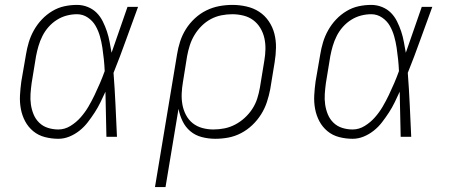

<svg xmlns="http://www.w3.org/2000/svg" viewBox="-20 -558 1840 783"><path d="M218 8Q190 8 163 1Q136 -6 115.5 -23Q95 -40 82.5 -63.5Q70 -87 65 -114Q60 -141 61.5 -169Q63 -197 67 -226L86 -336Q90 -361 97.5 -386Q105 -411 118.5 -435Q132 -459 151 -479Q170 -499 193.5 -513Q217 -527 242.5 -532.5Q268 -538 294 -538Q317 -538 338 -529.5Q359 -521 374 -506Q389 -491 399 -471Q409 -451 416 -430Q423 -409 427 -387Q431 -365 435 -343Q451 -390 467.5 -436.5Q484 -483 500 -530H543Q518 -463 494 -395.5Q470 -328 443 -261Q448 -196 451 -130.5Q454 -65 457 0H414Q413 -46 412 -92Q411 -138 410 -184Q400 -162 389.5 -140.5Q379 -119 366 -99Q353 -79 338 -59.5Q323 -40 304 -25Q285 -10 263 -1Q241 8 218 8ZM218 -30Q244 -30 267.5 -44.5Q291 -59 309 -79.5Q327 -100 340.5 -123Q354 -146 365.5 -170Q377 -194 387.5 -218.5Q398 -243 407 -268Q406 -292 403.5 -316Q401 -340 397.5 -363.5Q394 -387 387.5 -410Q381 -433 369.5 -453Q358 -473 338 -486.5Q318 -500 294 -500Q273 -500 252 -494.5Q231 -489 212 -477Q193 -465 178 -448Q163 -431 153 -411Q143 -391 137 -370.5Q131 -350 127 -329L109 -219Q106 -197 104.5 -175Q103 -153 106 -132Q109 -111 117 -91.5Q125 -72 140 -57.5Q155 -43 175.5 -36.5Q196 -30 218 -30Z M612 205 702 -336Q706 -362 714.5 -388.5Q723 -415 738 -439Q753 -463 774.5 -483Q796 -503 821.5 -515.5Q847 -528 874 -533Q901 -538 928 -538Q957 -538 985.5 -531.5Q1014 -525 1037 -510Q1060 -495 1076 -471.5Q1092 -448 1099 -420.5Q1106 -393 1105.5 -363.5Q1105 -334 1100 -304L1082 -194Q1077 -168 1068.5 -142Q1060 -116 1045 -92Q1030 -68 1009 -48Q988 -28 963 -15Q938 -2 911.5 3Q885 8 858 8Q830 8 803 1Q776 -6 756 -23Q736 -40 724.5 -64Q713 -88 708 -114L655 205ZM850 -30Q873 -30 895.5 -34.5Q918 -39 939 -50Q960 -61 978 -77.5Q996 -94 1009 -114Q1022 -134 1029 -156Q1036 -178 1040 -201L1058 -311Q1062 -334 1062.5 -357.5Q1063 -381 1058 -403Q1053 -425 1041.5 -444Q1030 -463 1012.5 -476Q995 -489 972.5 -494.5Q950 -500 927 -500Q905 -500 882.5 -495.5Q860 -491 839.5 -480Q819 -469 802 -452Q785 -435 773 -415Q761 -395 754 -373Q747 -351 743 -329L726 -223Q722 -200 721 -176.5Q720 -153 724 -131Q728 -109 738.5 -89Q749 -69 766 -55.5Q783 -42 805 -36Q827 -30 850 -30Z M1418 8Q1390 8 1363 1Q1336 -6 1315.5 -23Q1295 -40 1282.5 -63.5Q1270 -87 1265 -114Q1260 -141 1261.5 -169Q1263 -197 1267 -226L1286 -336Q1290 -361 1297.5 -386Q1305 -411 1318.5 -435Q1332 -459 1351 -479Q1370 -499 1393.5 -513Q1417 -527 1442.5 -532.5Q1468 -538 1494 -538Q1517 -538 1538 -529.5Q1559 -521 1574 -506Q1589 -491 1599 -471Q1609 -451 1616 -430Q1623 -409 1627 -387Q1631 -365 1635 -343Q1651 -390 1667.5 -436.5Q1684 -483 1700 -530H1743Q1718 -463 1694 -395.5Q1670 -328 1643 -261Q1648 -196 1651 -130.5Q1654 -65 1657 0H1614Q1613 -46 1612 -92Q1611 -138 1610 -184Q1600 -162 1589.5 -140.5Q1579 -119 1566 -99Q1553 -79 1538 -59.5Q1523 -40 1504 -25Q1485 -10 1463 -1Q1441 8 1418 8ZM1418 -30Q1444 -30 1467.5 -44.5Q1491 -59 1509 -79.5Q1527 -100 1540.5 -123Q1554 -146 1565.5 -170Q1577 -194 1587.5 -218.5Q1598 -243 1607 -268Q1606 -292 1603.5 -316Q1601 -340 1597.5 -363.5Q1594 -387 1587.5 -410Q1581 -433 1569.5 -453Q1558 -473 1538 -486.5Q1518 -500 1494 -500Q1473 -500 1452 -494.5Q1431 -489 1412 -477Q1393 -465 1378 -448Q1363 -431 1353 -411Q1343 -391 1337 -370.5Q1331 -350 1327 -329L1309 -219Q1306 -197 1304.5 -175Q1303 -153 1306 -132Q1309 -111 1317 -91.5Q1325 -72 1340 -57.5Q1355 -43 1375.5 -36.5Q1396 -30 1418 -30Z"/></svg>

Font: Iosevka Slab XLtExObl
Style: Regular
Weight: 200
Width: 7
Italic angle: -9°
Monospace: yes
Designer: Belleve Invis
Foundry: Belleve Invis
Version: Version 11.1.1; ttfautohint (v1.8.3)